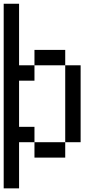

<svg xmlns="http://www.w3.org/2000/svg" viewBox="-20 -937 540 1040"><path d="M0 83.3V-916.7H83.3V-583.3H166.7V-500H83.3V-250H166.7V-166.7H83.3V83.3ZM166.7 -166.7H333.3V-83.3H166.7ZM166.7 -583.3V-666.7H333.3V-583.3ZM333.3 -166.7V-583.3H416.7V-166.7Z"/></svg>

Font: GalmuriMono11 Regular
Style: Regular
Weight: 400
Designer: Lee Minseo (quiple)
Version: Version 2.399;hotconv 1.1.1;makeotfexe 2.6.0 DEVELOPMENT